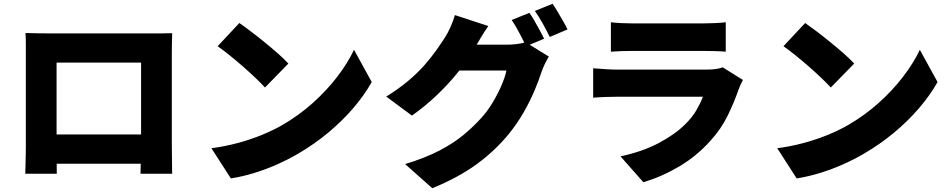

<svg xmlns="http://www.w3.org/2000/svg" viewBox="-20 -898 5040 1018"><path d="M115 -723Q146 -722 177 -721.5Q208 -721 230 -721Q248 -721 282.5 -721Q317 -721 362 -721Q407 -721 457.5 -721Q508 -721 559 -721Q610 -721 655 -721Q700 -721 735 -721Q770 -721 788 -721Q808 -721 835.5 -721Q863 -721 893 -722Q892 -697 891.5 -668.5Q891 -640 891 -614Q891 -599 891 -569.5Q891 -540 891 -500Q891 -460 891 -416Q891 -372 891 -327Q891 -282 891 -242Q891 -202 891 -172Q891 -142 891 -126Q891 -110 891.5 -85Q892 -60 892 -35.5Q892 -11 892.5 6Q893 23 893 23H725Q725 23 725.5 -2Q726 -27 727 -62Q728 -97 728 -128Q728 -143 728 -174Q728 -205 728 -245.5Q728 -286 728 -330Q728 -374 728 -416Q728 -458 728 -492Q728 -526 728 -546Q728 -566 728 -566H280Q280 -566 280 -546Q280 -526 280 -492Q280 -458 280 -416Q280 -374 280 -330Q280 -286 280 -245.5Q280 -205 280 -174Q280 -143 280 -128Q280 -107 280 -81Q280 -55 280.5 -31.5Q281 -8 281 7.5Q281 23 281 23H114Q114 23 114.5 7.5Q115 -8 115.5 -32Q116 -56 116.5 -81.5Q117 -107 117 -128Q117 -143 117 -173Q117 -203 117 -243Q117 -283 117 -327.5Q117 -372 117 -416.5Q117 -461 117 -500.5Q117 -540 117 -569.5Q117 -599 117 -614Q117 -638 117 -669Q117 -700 115 -723ZM787 -185V-30H196V-185Z M1249 -776Q1275 -758 1310 -731.5Q1345 -705 1382.5 -674.5Q1420 -644 1453.5 -614.5Q1487 -585 1509 -561L1385 -434Q1365 -456 1334 -485.5Q1303 -515 1267 -546.5Q1231 -578 1196 -606Q1161 -634 1134 -653ZM1101 -112Q1175 -122 1241.5 -140Q1308 -158 1367 -182Q1426 -206 1475 -234Q1565 -286 1639 -352.5Q1713 -419 1768.5 -491.5Q1824 -564 1857 -634L1951 -463Q1911 -392 1852 -323.5Q1793 -255 1719.5 -194Q1646 -133 1562 -84Q1511 -54 1452 -27.5Q1393 -1 1330 18.5Q1267 38 1204 48Z M2787 -830Q2800 -812 2814.5 -786.5Q2829 -761 2842.5 -736Q2856 -711 2865 -693L2770 -653Q2754 -684 2733.5 -723.5Q2713 -763 2693 -792ZM2910 -878Q2923 -859 2938 -833.5Q2953 -808 2967 -783.5Q2981 -759 2989 -742L2895 -702Q2880 -733 2858 -772.5Q2836 -812 2816 -840ZM2890 -598Q2880 -582 2869.5 -560.5Q2859 -539 2851 -516Q2838 -475 2815 -420Q2792 -365 2758 -305Q2724 -245 2678 -188Q2605 -99 2509 -28.5Q2413 42 2272 100L2128 -28Q2236 -61 2310.5 -100Q2385 -139 2438 -183Q2491 -227 2533 -274Q2565 -309 2592.5 -355Q2620 -401 2639.5 -446.5Q2659 -492 2665 -524H2347L2401 -661Q2415 -661 2443 -661Q2471 -661 2505.5 -661Q2540 -661 2573.5 -661Q2607 -661 2632.5 -661Q2658 -661 2668 -661Q2693 -661 2720.5 -664.5Q2748 -668 2767 -674ZM2569 -760Q2548 -730 2528 -696Q2508 -662 2498 -645Q2462 -582 2409.5 -516.5Q2357 -451 2294 -391.5Q2231 -332 2164 -285L2028 -386Q2094 -427 2144 -469Q2194 -511 2230 -552Q2266 -593 2292.5 -630.5Q2319 -668 2339 -699Q2353 -720 2368.5 -754.5Q2384 -789 2392 -818Z M3219 -780Q3240 -777 3272.5 -775.5Q3305 -774 3331 -774Q3351 -774 3390.5 -774Q3430 -774 3477.5 -774Q3525 -774 3572 -774Q3619 -774 3656 -774Q3693 -774 3710 -774Q3734 -774 3770 -775.5Q3806 -777 3828 -780V-624Q3807 -626 3772 -627Q3737 -628 3708 -628Q3692 -628 3654.5 -628Q3617 -628 3569.5 -628Q3522 -628 3474.5 -628Q3427 -628 3388.5 -628Q3350 -628 3331 -628Q3306 -628 3274 -627Q3242 -626 3219 -624ZM3919 -474Q3913 -463 3906.5 -449Q3900 -435 3897 -426Q3872 -354 3838 -284.5Q3804 -215 3748 -153Q3674 -70 3580.5 -15Q3487 40 3391 68L3270 -69Q3387 -94 3473.5 -140Q3560 -186 3614 -240Q3651 -277 3672.5 -314Q3694 -351 3707 -385Q3696 -385 3671.5 -385Q3647 -385 3613 -385Q3579 -385 3540 -385Q3501 -385 3459.5 -385Q3418 -385 3379.5 -385Q3341 -385 3308 -385Q3275 -385 3252 -385Q3233 -385 3196 -384Q3159 -383 3125 -380V-536Q3160 -533 3193.5 -531Q3227 -529 3252 -529Q3269 -529 3299 -529Q3329 -529 3367 -529Q3405 -529 3447.5 -529Q3490 -529 3532.5 -529Q3575 -529 3613.5 -529Q3652 -529 3681.5 -529Q3711 -529 3728 -529Q3757 -529 3778.5 -532.5Q3800 -536 3812 -541Z M4249 -776Q4275 -758 4310 -731.5Q4345 -705 4382.5 -674.5Q4420 -644 4453.5 -614.5Q4487 -585 4509 -561L4385 -434Q4365 -456 4334 -485.5Q4303 -515 4267 -546.5Q4231 -578 4196 -606Q4161 -634 4134 -653ZM4101 -112Q4175 -122 4241.5 -140Q4308 -158 4367 -182Q4426 -206 4475 -234Q4565 -286 4639 -352.5Q4713 -419 4768.5 -491.5Q4824 -564 4857 -634L4951 -463Q4911 -392 4852 -323.5Q4793 -255 4719.5 -194Q4646 -133 4562 -84Q4511 -54 4452 -27.5Q4393 -1 4330 18.5Q4267 38 4204 48Z"/></svg>

Font: Noto Sans JP Thin Black
Style: Regular
Weight: 900
Version: Version 2.004-H2;hotconv 1.0.118;makeotfexe 2.5.65603